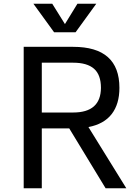

<svg xmlns="http://www.w3.org/2000/svg" viewBox="-20 -1009 746 1029"><path d="M107 0ZM351 -321H204V0H107V-758H372Q620 -758 620 -538Q620 -451 578.5 -397.5Q537 -344 454 -328L657 0H546ZM204 -406H372Q520 -406 521 -538Q521 -608 484 -640.5Q447 -673 372 -673H204ZM496 -989 385 -836H270L159 -989H260L328 -880L395 -989Z"/></svg>

Font: Biryani
Style: Regular
Weight: 400
Designer: Dan Reynolds and Mathieu Réguer
Foundry: Dan Reynolds and Mathieu Réguer
Version: Version 1.004; ttfautohint (v1.1) -l 5 -r 5 -G 72 -x 0 -D la